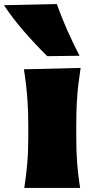

<svg xmlns="http://www.w3.org/2000/svg" viewBox="-84 -929 453 949"><path d="M36.1 0Q45.4 -61 50.5 -119.1Q55.7 -177.2 55.7 -250.5V-308.6Q55.7 -371.1 52.7 -418.5Q49.8 -465.8 45.2 -505.9Q40.5 -545.9 34.2 -586.4L314.5 -593.3Q308.1 -551.8 303.2 -510.7Q298.3 -469.7 295.7 -421.4Q293 -373 293 -308.6V-250.5Q293 -177.2 297.6 -119.1Q302.2 -61 312 0ZM149.4 -651.4Q88.9 -711.4 33.9 -774.7Q-21 -837.9 -64.5 -903.3L196.8 -909.2Q219.7 -844.7 247.8 -781.2Q275.9 -717.8 309.1 -653.3Z"/></svg>

Font: Pinar-DS3-FD Black
Style: Regular
Weight: 900
Designer: Amin Abedi
Version: Version 3.000